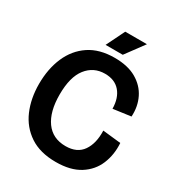

<svg xmlns="http://www.w3.org/2000/svg" viewBox="-197 -961 1022 1103"><g transform="rotate(30 313.5 -410.0)"><path d="M338 14Q233 14 165 -31.5Q97 -77 64 -154Q31 -231 31 -327Q31 -427 65 -505.5Q99 -584 166 -629Q233 -674 334 -674Q421 -674 478 -641Q535 -608 562 -553Q589 -498 585 -430L468 -414Q467 -485 431.5 -526Q396 -567 331 -567Q256 -567 210 -508.5Q164 -450 164 -333Q164 -220 209.5 -156.5Q255 -93 341 -93Q417 -93 452.5 -144Q488 -195 485 -279L605 -266Q610 -191 583.5 -127Q557 -63 496 -24.5Q435 14 338 14ZM364 -712H250L310 -834H454Z"/></g></svg>

Font: Bricolage Grotesque 48pt SemiBold
Style: Regular
Weight: 600
Designer: Mathieu Triay
Foundry: Atelier Triay
Version: Version 1.000; ttfautohint (v1.8.4.7-5d5b);gftools[0.9.32]